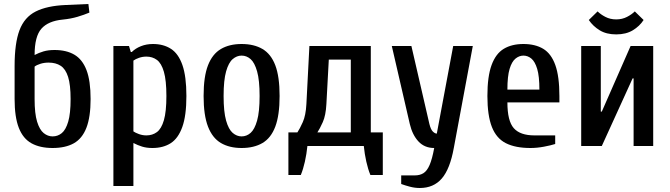

<svg xmlns="http://www.w3.org/2000/svg" viewBox="-20 -730 3351 960"><path d="M243 10Q180 10 137.5 -13.5Q95 -37 74 -91Q53 -145 53 -235V-400Q53 -514 77.5 -579Q102 -644 158.5 -672.5Q215 -701 308 -705L422 -710L427 -667Q401 -656 367.5 -646Q334 -636 293 -632Q221 -625 187 -586.5Q153 -548 153 -455Q174 -466 197.5 -473Q221 -480 253 -480Q312 -480 352 -456.5Q392 -433 412.5 -379.5Q433 -326 433 -235Q433 -145 412 -91Q391 -37 349 -13.5Q307 10 243 10ZM243 -48Q269 -48 289 -64.5Q309 -81 321 -121.5Q333 -162 333 -235Q333 -306 320.5 -345.5Q308 -385 283.5 -401Q259 -417 223 -417Q201 -417 182 -411Q163 -405 153 -397V-235Q153 -162 165.5 -121.5Q178 -81 198.5 -64.5Q219 -48 243 -48Z M547 200V-500H625L634 -470H639Q657 -488 684.5 -499Q712 -510 745 -510Q797 -510 834.5 -486Q872 -462 892 -405Q912 -348 912 -250Q912 -152 891.5 -95Q871 -38 833.5 -14Q796 10 742 10Q713 10 690.5 3Q668 -4 647 -15V200ZM712 -53Q742 -53 764.5 -69.5Q787 -86 799.5 -129Q812 -172 812 -250Q812 -328 799.5 -371Q787 -414 764.5 -430.5Q742 -447 712 -447Q693 -447 675.5 -441Q658 -435 647 -427V-73Q657 -66 675 -59.5Q693 -53 712 -53Z M1188 10Q1127 10 1084.5 -15Q1042 -40 1020 -97Q998 -154 998 -250Q998 -347 1020 -403.5Q1042 -460 1084.5 -485Q1127 -510 1188 -510Q1250 -510 1292.5 -485Q1335 -460 1356.5 -403.5Q1378 -347 1378 -250Q1378 -154 1356.5 -97Q1335 -40 1292.5 -15Q1250 10 1188 10ZM1188 -48Q1213 -48 1233 -65.5Q1253 -83 1265.5 -127Q1278 -171 1278 -250Q1278 -329 1265.5 -373Q1253 -417 1233 -434.5Q1213 -452 1188 -452Q1164 -452 1143.5 -434.5Q1123 -417 1110.5 -373Q1098 -329 1098 -250Q1098 -171 1110.5 -127Q1123 -83 1143.5 -65.5Q1164 -48 1188 -48Z M1422 145V-68H1467Q1479 -86 1494 -119.5Q1509 -153 1512 -210L1527 -500H1834V-68H1894V145H1832Q1820 116 1811.5 78Q1803 40 1799 0H1517Q1513 40 1504.5 78Q1496 116 1484 145ZM1567 -68H1734V-432H1624L1612 -210Q1609 -153 1594 -119.5Q1579 -86 1567 -68Z M2079 210Q2054 210 2029.5 203.5Q2005 197 1986 190V147H2054Q2079 147 2097 136Q2115 125 2128 95Q2141 65 2151 10Q2103 10 2072.5 -22.5Q2042 -55 2029 -110L1939 -500H2037L2127 -110Q2134 -82 2144.5 -72Q2155 -62 2164 -62L2246 -500H2344L2249 10Q2230 115 2189 162.5Q2148 210 2079 210Z M2632 10Q2557 10 2509.5 -14Q2462 -38 2439.5 -95Q2417 -152 2417 -250Q2417 -348 2438 -405Q2459 -462 2499 -486Q2539 -510 2597 -510Q2656 -510 2696 -486Q2736 -462 2756.5 -405Q2777 -348 2777 -250V-218H2517Q2517 -125 2549 -89Q2581 -53 2652 -53H2756V-10Q2734 -3 2699.5 3.5Q2665 10 2632 10ZM2517 -282H2677Q2677 -349 2666 -385.5Q2655 -422 2637 -437Q2619 -452 2597 -452Q2576 -452 2557.5 -437Q2539 -422 2528 -385.5Q2517 -349 2517 -282Z M2886 0V-500H2984V-172H2989L3133 -500H3246V0H3148V-338H3143L2989 0ZM3061 -558Q3012 -558 2978.5 -578.5Q2945 -599 2924 -630L2968 -673Q2983 -658 3007 -645.5Q3031 -633 3061 -633Q3091 -633 3115 -645.5Q3139 -658 3154 -673L3198 -630Q3178 -599 3144 -578.5Q3110 -558 3061 -558Z"/></svg>

Font: Cuprum Medium
Style: Regular
Weight: 500
Designer: Jovanny Lemonad
Foundry: Jovanny Lemonad
Version: Version 3.000